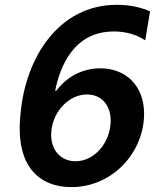

<svg xmlns="http://www.w3.org/2000/svg" viewBox="-20 -758 661 788"><path d="M272.4 9.9C445 9.9 571.4 -135.3 571.4 -291.2C571.4 -406.2 496.4 -477.6 392 -477.6C318.2 -477.6 253.6 -442.8 211.3 -385.7H206.3C226.2 -485.1 282.7 -628.9 447.4 -628.9C489 -628.9 536.6 -619.3 576 -592.3L595.9 -711.3C561.1 -726.9 513.8 -738.3 459.9 -738.3C220.5 -738.3 85.6 -521.3 64.6 -294.7C39.1 -69.6 147 9.9 272.4 9.9ZM290.1 -96.2C228.3 -96.2 190 -143.1 190 -204.5C190 -292.3 258.9 -370.4 336.6 -370.4C394.2 -370.4 434.3 -328.8 434.3 -263.5C434.3 -174 368.6 -96.2 290.1 -96.2Z"/></svg>

Font: TID UI Semi Bold
Style: Italic
Weight: 600
Italic angle: -9.39999°
Designer: The TID Project Authors
Foundry: Bakken & Bæck
Version: Version 1.001;hotconv 1.0.109;makeotfexe 2.5.65596